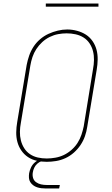

<svg xmlns="http://www.w3.org/2000/svg" viewBox="-20 -914 640 1094"><path d="M246 8Q217 8 189.5 2Q162 -4 139.5 -19Q117 -34 101.5 -56.5Q86 -79 79 -105.5Q72 -132 72.5 -160.5Q73 -189 78 -218L132 -544Q137 -570 146 -596.5Q155 -623 170.5 -647Q186 -671 208 -690Q230 -709 256 -721Q282 -733 309.5 -739.5Q337 -746 363 -746Q391 -746 419 -738.5Q447 -731 469.5 -716.5Q492 -702 507.5 -679.5Q523 -657 530 -630.5Q537 -604 536.5 -575Q536 -546 531 -517L477 -191Q473 -164 464 -138Q455 -112 439 -88Q423 -64 401 -44.5Q379 -25 353 -13Q327 -1 299.5 3.5Q272 8 246 8ZM246 -11Q270 -11 295.5 -15.5Q321 -20 344 -31Q367 -42 387.5 -60Q408 -78 422 -100Q436 -122 444 -146Q452 -170 457 -194L510 -520Q515 -546 515.5 -572Q516 -598 510 -622Q504 -646 490.5 -666.5Q477 -687 456.5 -700Q436 -713 411 -718.5Q386 -724 360 -724Q336 -724 311.5 -719.5Q287 -715 263.5 -703.5Q240 -692 220.5 -674Q201 -656 187 -634.5Q173 -613 165 -589Q157 -565 153 -541L99 -215Q94 -189 93.5 -163.5Q93 -138 99 -114Q105 -90 118 -69.5Q131 -49 151 -35.5Q171 -22 195.5 -16.5Q220 -11 246 -11ZM242 160Q229 160 216 158.5Q203 157 191 153Q179 149 169 141.5Q159 134 152.5 123.5Q146 113 145 100Q144 87 146 73Q149 56 157 39.5Q165 23 179 11Q193 -1 210.5 -6Q228 -11 246 -11L244 0Q230 0 216.5 4.5Q203 9 192 19Q181 29 175 42Q169 55 167 68Q164 85 168.5 100Q173 115 185.5 124Q198 133 213.5 136.5Q229 140 246 140H321L317 160ZM241 -876V-894H541V-876Z"/></svg>

Font: Iosevka Etoile Thin Oblique
Style: Regular
Weight: 100
Italic angle: -9°
Designer: Belleve Invis
Foundry: Belleve Invis
Version: Version 15.5.2; ttfautohint (v1.8.4)